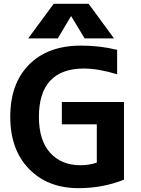

<svg xmlns="http://www.w3.org/2000/svg" viewBox="-20 -982 744 1014"><path d="M408.2 -741.2Q506.8 -741.2 598.6 -718.8V-589.8Q498 -620.1 422.9 -620.1Q305.7 -620.1 245.6 -556.2Q185.5 -492.2 185.5 -365.2Q185.5 -241.2 244.6 -175.3Q303.7 -109.4 405.3 -109.4Q450.2 -109.4 491.2 -123V-325.2H306.6V-443.4H634.8V-33.2Q523.4 11.7 394.5 11.7Q232.4 11.7 133.3 -89.8Q34.2 -191.4 34.2 -365.2Q34.2 -541 133.8 -641.1Q233.4 -741.2 408.2 -741.2ZM355.5 -897.5 285.2 -779.3H128.9L263.7 -961.9H448.2L582 -779.3H426.8Z"/></svg>

Font: Nasu
Style: Bold
Weight: 700
Designer: Ryoko NISHIZUKA (kana &amp; ideographs); Paul D. Hunt (Latin, Greek &amp; Cyrillic); Wenlong ZHANG (bopomofo); Sandoll C
Version: Version 2014.1215